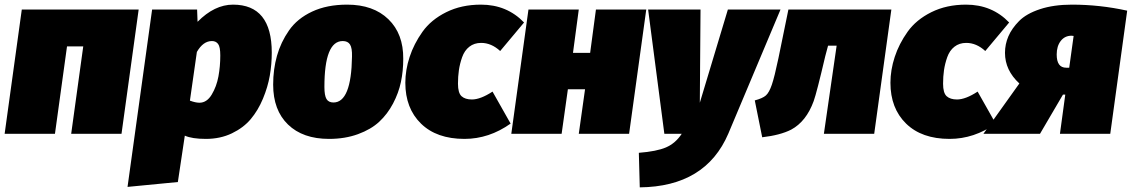

<svg xmlns="http://www.w3.org/2000/svg" viewBox="-28 -577 4881 828"><path d="M279 0 331 -377H261L209 0H-8L66 -536H570L496 0Z M522 229 628 -536H822L824 -483Q897 -557 977 -557Q1144 -557 1144 -350Q1144 -300 1135.5 -251Q1127 -202 1106 -151.5Q1085 -101 1053.5 -63.5Q1022 -26 972 -2Q922 22 860 22Q800 22 769 8L739 208ZM832 -134Q864 -134 885 -169Q906 -204 914 -247.5Q922 -291 922 -338Q922 -375 912.5 -387.5Q903 -400 886 -400Q848 -400 821 -353L791 -143Q815 -134 832 -134Z M1391 22Q1278 22 1214 -40Q1150 -102 1150 -212Q1150 -278 1166.5 -336.5Q1183 -395 1218.5 -446Q1254 -497 1318 -527Q1382 -557 1469 -557Q1582 -557 1647 -494Q1712 -431 1711 -323Q1711 -271 1701 -223.5Q1691 -176 1667 -130.5Q1643 -85 1607.5 -52Q1572 -19 1516 1.5Q1460 22 1391 22ZM1410 -135Q1487 -135 1490 -333Q1491 -370 1481.5 -385Q1472 -400 1450 -400Q1371 -400 1371 -202Q1371 -165 1380 -150Q1389 -135 1410 -135Z M2046 -557Q2158 -557 2232 -480L2129 -357Q2091 -392 2047 -392Q2017 -392 1996 -375.5Q1975 -359 1965 -330.5Q1955 -302 1951 -274.5Q1947 -247 1947 -216Q1947 -176 1962.5 -162Q1978 -148 2007 -148Q2044 -148 2096 -182L2174 -44Q2081 22 1975 22Q1855 22 1787.5 -44Q1720 -110 1720 -220Q1720 -275 1738.5 -331.5Q1757 -388 1794 -440Q1831 -492 1896.5 -524.5Q1962 -557 2046 -557Z M2468 0 2495 -192H2421L2394 0H2177L2251 -536H2468L2443 -349H2517L2542 -536H2759L2685 0Z M3338 -536 3113 -1Q3015 228 2731 231L2727 82Q2804 76 2844.5 58.5Q2885 41 2912 0H2837L2767 -536H2993L2990 -134L3111 -536Z M3816 -536 3742 0H3525L3580 -380H3543L3531 -335Q3494 -177 3481 -141Q3449 -53 3384 -18Q3337 6 3259 15L3227 -144Q3261 -153 3275 -165.5Q3289 -178 3300.5 -211.5Q3312 -245 3329 -326L3372 -536Z M4138 -557Q4250 -557 4324 -480L4221 -357Q4183 -392 4139 -392Q4109 -392 4088 -375.5Q4067 -359 4057 -330.5Q4047 -302 4043 -274.5Q4039 -247 4039 -216Q4039 -176 4054.5 -162Q4070 -148 4099 -148Q4136 -148 4188 -182L4266 -44Q4173 22 4067 22Q3947 22 3879.5 -44Q3812 -110 3812 -220Q3812 -275 3830.5 -331.5Q3849 -388 3886 -440Q3923 -492 3988.5 -524.5Q4054 -557 4138 -557Z M4595 -557Q4715 -557 4833 -531L4760 0H4543L4566 -169H4556L4457 0H4213L4368 -217Q4306 -274 4306 -349Q4306 -386 4320.5 -420Q4335 -454 4366.5 -486Q4398 -518 4457 -537.5Q4516 -557 4595 -557ZM4593 -423Q4564 -423 4546.5 -400.5Q4529 -378 4529 -342Q4529 -285 4570 -285H4583L4602 -422Q4596 -423 4593 -423Z"/></svg>

Font: Fira Sans Ultra
Style: Italic
Weight: 950
Italic angle: -8°
Designer: Carrois Corporate & Edenspiekermann AG
Foundry: Carrois Corporate GbR & Edenspiekermann AG
Version: Version 4.203;PS 004.203;hotconv 1.0.88;makeotf.lib2.5.64775